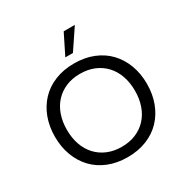

<svg xmlns="http://www.w3.org/2000/svg" viewBox="-200 -1050 1179 1222"><g transform="rotate(-30 390.0 -439.0)"><path d="M390 10Q312 10 249 -15.5Q186 -41 142.5 -87Q99 -133 75.5 -196Q52 -259 52 -334Q52 -409 75.5 -472Q99 -535 142.5 -581Q186 -627 249 -652.5Q312 -678 390 -678Q468 -678 531 -652.5Q594 -627 637.5 -581Q681 -535 704.5 -472Q728 -409 728 -334Q728 -259 704.5 -196Q681 -133 637.5 -87Q594 -41 531 -15.5Q468 10 390 10ZM390 -66Q448 -66 494 -85.5Q540 -105 572.5 -140Q605 -175 622.5 -224.5Q640 -274 640 -334Q640 -394 622.5 -443.5Q605 -493 572.5 -528Q540 -563 494 -582.5Q448 -602 390 -602Q332 -602 286 -582.5Q240 -563 207.5 -528Q175 -493 157.5 -443.5Q140 -394 140 -334Q140 -274 157.5 -224.5Q175 -175 207.5 -140Q240 -105 286 -85.5Q332 -66 390 -66ZM362 -739 436 -888H518L418 -739Z"/></g></svg>

Font: Celebes
Style: Regular
Weight: 400
Designer: Anugrah Pasau
Foundry: Lafontype
Version: Version 1.000; ttfautohint (v1.8.4)